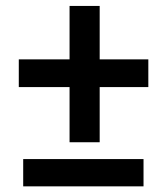

<svg xmlns="http://www.w3.org/2000/svg" viewBox="-20 -644 576 663"><path d="M492.2 -439V-343.3H324.2V-152.8H220.2V-343.3H44.9V-439H220.2V-623.5H324.2V-439ZM475.6 -94.7V-0.5H60.1V-94.7Z"/></svg>

Font: Vazirmatn RD FD Medium
Style: Regular
Weight: 500
Designer: Saber Rastikerdar
Foundry: Saber Rastikerdar
Version: Version 33.003